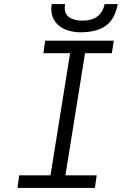

<svg xmlns="http://www.w3.org/2000/svg" viewBox="-20 -925 640 945"><path d="M74.5 -62H228.5L325 -663H193.5L202.5 -725H540L530.5 -663H398.5L302 -62H456L447 0H66ZM232.5 -881Q232.5 -893.5 234.5 -905H300Q298.5 -896 298.5 -888.5Q298.5 -853 323.2 -838.2Q348 -823.5 386 -823.5Q477.5 -823.5 495 -905H559.5Q545.5 -829.5 500 -797.8Q454.5 -766 377 -766Q337 -766 304 -779Q271 -792 251.8 -818Q232.5 -844 232.5 -881Z"/></svg>

Font: JuliaMono Light
Style: Italic
Weight: 300
Italic angle: -9°
Monospace: yes
Designer: cormullion
Foundry: corm
Version: Version 0.054; ttfautohint (v1.8.4)